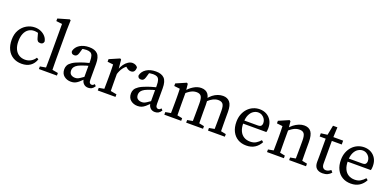

<svg xmlns="http://www.w3.org/2000/svg" viewBox="-3 -1602 5037 2479"><g transform="rotate(20 2516.0 -363.0)"><path d="M277.3 -442.3Q235.1 -442.3 201.5 -420Q167.8 -397.7 148.9 -353.8Q129.9 -310 129.9 -245.8Q129.9 -183.1 150.3 -139.8Q170.6 -96.5 206.8 -74.1Q243 -51.7 289.7 -51.7Q333.3 -51.7 369.2 -71.9Q405.2 -92.2 428.2 -128.5L452.8 -115.4Q432.3 -53.4 384.9 -20.2Q337.6 13.1 266.6 13.1Q198.6 13.1 147.8 -17.3Q96.9 -47.7 69.5 -103.8Q42.1 -159.8 42.1 -236.2Q42.1 -315.4 74.9 -371.5Q107.6 -427.6 160.6 -457.6Q213.6 -487.7 273.5 -487.7Q318.9 -487.7 356.6 -470.5Q394.3 -453.3 419.3 -424.1Q444.3 -394.9 450.1 -357.7Q442.6 -319.8 403.8 -319.8Q378.6 -319.8 366.5 -333.3Q354.4 -346.8 349.5 -367.7L325.4 -454.7L372.9 -417.5Q348 -431.3 323.2 -436.8Q298.5 -442.3 277.3 -442.3Z M637.3 -55.7 749.6 -35.7V0H502.1V-35.7L614.1 -55.7ZM501.8 -694.2 658 -739.2 672.1 -731.1 668.1 -589.2V-210Q668.1 -175 668.6 -140Q669.1 -105 669.6 -70Q670.1 -35 671.1 0H580.6Q581.6 -35 582.1 -70Q582.6 -105 583.1 -140Q583.6 -175 583.6 -210V-648.8L501.8 -658.8Z M810.1 -112Q810.1 -140.5 823.3 -165.7Q836.5 -190.9 872.4 -215Q908.2 -239.1 975.8 -262.9Q996.8 -270.9 1023.4 -278.8Q1050 -286.8 1078.1 -293.8Q1106.2 -300.9 1131.1 -304.9V-268.6Q1097 -261.5 1058.6 -249.6Q1020.2 -237.7 997.3 -228.6Q953.5 -212.1 932.8 -194.3Q912 -176.5 905.4 -159.4Q898.7 -142.2 898.7 -126.7Q898.7 -86.9 921.9 -69.8Q945 -52.8 978.5 -52.8Q996.1 -52.8 1010.3 -57.7Q1024.5 -62.5 1044 -75.2Q1063.5 -87.9 1093.6 -109.3L1114.8 -125.1L1128.5 -104.5L1098.8 -74.5Q1069.1 -44.8 1045.8 -25.4Q1022.4 -5.9 998.9 3.6Q975.3 13.1 944 13.1Q888.8 13.1 849.5 -18.5Q810.1 -50.1 810.1 -112ZM1088.6 -91.4V-320.7Q1088.6 -369.5 1079.2 -395.8Q1069.9 -422.2 1049.1 -432.3Q1028.3 -442.3 995.3 -442.3Q978.3 -442.3 955.8 -438.8Q933.4 -435.4 905.1 -424.5L946.8 -455.9L921.9 -370.9Q915.1 -347.3 902.6 -335.2Q890.1 -323.1 869.6 -323.1Q826.8 -323.1 823.3 -363.7Q836.7 -421 889.1 -454.3Q941.5 -487.7 1018.4 -487.7Q1096.5 -487.7 1134.7 -448.4Q1172.9 -409.1 1172.9 -313.8V-101.1Q1172.9 -68.2 1182.7 -55.1Q1192.4 -41.9 1209.1 -41.9Q1221.8 -41.9 1230.6 -47.8Q1239.5 -53.8 1247.6 -63.9L1267.9 -42.2Q1249.9 -13.4 1229 -1.6Q1208 10.2 1180.9 10.2Q1139.3 10.2 1114.2 -17.6Q1089 -45.5 1088.6 -91.4Z M1382 0Q1383 -23 1383.5 -60.5Q1384 -98 1384.5 -138.5Q1385 -179 1385 -210V-257.7Q1385 -285.7 1384.5 -306Q1384 -326.4 1383.5 -344.7Q1383 -363 1382 -383L1303.1 -392V-427.3L1442.6 -487.7L1457.7 -477.6L1469.5 -352.7V-210Q1469.5 -179 1470 -138.5Q1470.5 -98 1471 -60.5Q1471.5 -23 1472.5 0ZM1311.1 0V-35.7L1420.3 -55.7H1445.1L1554.3 -35.7V0ZM1427.6 -278.2V-344.8H1485.6L1461.3 -336.7Q1476.9 -384.5 1501.4 -417.9Q1525.8 -451.4 1554.9 -469.5Q1584 -487.7 1613 -487.7Q1635.6 -487.7 1655.9 -477.7Q1676.1 -467.7 1684.9 -451.4Q1684.8 -416.2 1670.5 -397Q1656.2 -377.9 1626.2 -377.9Q1608.9 -377.9 1594.1 -384.7Q1579.4 -391.5 1565.2 -403.2L1538.1 -427L1586.6 -435.6Q1541.7 -411.9 1513 -373.5Q1484.2 -335.1 1467.6 -277.8Z M1726.1 -112Q1726.1 -140.5 1739.3 -165.7Q1752.5 -190.9 1788.4 -215Q1824.2 -239.1 1891.8 -262.9Q1912.8 -270.9 1939.4 -278.8Q1966 -286.8 1994.1 -293.8Q2022.2 -300.9 2047.1 -304.9V-268.6Q2013 -261.5 1974.6 -249.6Q1936.2 -237.7 1913.3 -228.6Q1869.5 -212.1 1848.8 -194.3Q1828 -176.5 1821.4 -159.4Q1814.7 -142.2 1814.7 -126.7Q1814.7 -86.9 1837.9 -69.8Q1861 -52.8 1894.5 -52.8Q1912.1 -52.8 1926.3 -57.7Q1940.5 -62.5 1960 -75.2Q1979.5 -87.9 2009.6 -109.3L2030.8 -125.1L2044.5 -104.5L2014.8 -74.5Q1985.1 -44.8 1961.8 -25.4Q1938.4 -5.9 1914.9 3.6Q1891.3 13.1 1860 13.1Q1804.8 13.1 1765.5 -18.5Q1726.1 -50.1 1726.1 -112ZM2004.6 -91.4V-320.7Q2004.6 -369.5 1995.2 -395.8Q1985.9 -422.2 1965.1 -432.3Q1944.3 -442.3 1911.3 -442.3Q1894.3 -442.3 1871.8 -438.8Q1849.4 -435.4 1821.1 -424.5L1862.8 -455.9L1837.9 -370.9Q1831.1 -347.3 1818.6 -335.2Q1806.1 -323.1 1785.6 -323.1Q1742.8 -323.1 1739.3 -363.7Q1752.7 -421 1805.1 -454.3Q1857.5 -487.7 1934.4 -487.7Q2012.5 -487.7 2050.7 -448.4Q2088.9 -409.1 2088.9 -313.8V-101.1Q2088.9 -68.2 2098.7 -55.1Q2108.4 -41.9 2125.1 -41.9Q2137.8 -41.9 2146.6 -47.8Q2155.5 -53.8 2163.6 -63.9L2183.9 -42.2Q2165.9 -13.4 2145 -1.6Q2124 10.2 2096.9 10.2Q2055.3 10.2 2030.2 -17.6Q2005 -45.5 2004.6 -91.4Z M2557.4 -487.7Q2622.8 -487.7 2654.1 -444.7Q2685.4 -401.7 2685.4 -303.4V-210Q2685.4 -178 2685.9 -137.5Q2686.4 -97 2686.9 -60Q2687.4 -23 2688.4 0H2598Q2599 -23 2599.5 -60Q2600 -97 2600.5 -137.5Q2601 -178 2601 -210V-294.7Q2601 -363.7 2581.9 -389.9Q2562.8 -416.1 2518.5 -416.1Q2494.7 -416.1 2472.2 -408.9Q2449.8 -401.7 2426.5 -386.6Q2403.2 -371.6 2375.9 -346.9H2354V-393H2405.7L2363.4 -374.4Q2399.1 -422.6 2452.1 -455.1Q2505.2 -487.7 2557.4 -487.7ZM2857.1 -487.7Q2918 -487.7 2951.6 -447Q2985.1 -406.3 2985.1 -313.5V-210Q2985.1 -178 2985.6 -137.5Q2986.1 -97 2986.6 -60Q2987.1 -23 2988.1 0H2897.8Q2898.8 -23 2899.3 -60Q2899.8 -97 2900.3 -137.5Q2900.8 -178 2900.8 -210V-296.6Q2900.8 -366.8 2880.7 -391.5Q2860.6 -416.1 2817.4 -416.1Q2783.5 -416.1 2750.2 -400.4Q2716.8 -384.6 2675.6 -346.9H2651V-383.7H2705.9L2660.2 -374.4Q2686.7 -412.3 2719.2 -437.5Q2751.6 -462.7 2786.9 -475.2Q2822.2 -487.7 2857.1 -487.7ZM2388.5 0H2298Q2299 -23 2299.5 -60.5Q2300 -98 2300.5 -138.5Q2301 -179 2301 -210V-257.6Q2301 -285.6 2300.5 -306Q2300.1 -326.3 2299.6 -344.7Q2299.1 -363 2298 -383L2219.1 -392V-427.3L2358.6 -487.7L2373.7 -477.6L2385.5 -361.9V-210Q2385.5 -179 2386 -138.5Q2386.5 -98 2387 -60.5Q2387.5 -23 2388.5 0ZM2357.5 -55.7 2457.2 -35.7V0H2225.3V-35.7L2334.3 -55.7ZM2634.1 -55.7H2657.4L2757 -35.7V0H2525.4V-35.7ZM2933.8 -55.7H2957.2L3056.9 -35.7V0H2825.3V-35.7Z M3360.7 -487.7Q3413.5 -487.7 3455.3 -464.9Q3497 -442.1 3522 -399.3Q3546.9 -356.5 3546.9 -295.5Q3546.9 -278.5 3545 -264.2Q3543 -249.8 3540 -239.6H3169.7V-282.2H3404.9Q3440.9 -282.2 3452.4 -297.2Q3463.9 -312.2 3463.9 -333.9Q3463.9 -363.2 3449.7 -387.5Q3435.5 -411.8 3411.1 -427.1Q3386.6 -442.3 3355.4 -442.3Q3324.1 -442.3 3292.9 -422.9Q3261.6 -403.5 3241.2 -360.6Q3220.7 -317.7 3220.7 -245.7Q3220.7 -182.8 3240.6 -139.6Q3260.5 -96.3 3297.2 -74Q3333.8 -51.7 3383.1 -51.7Q3430.7 -51.7 3463 -71.5Q3495.3 -91.2 3522 -121.7L3545.7 -102.9Q3518.5 -49.6 3470.2 -18.2Q3421.9 13.1 3353.6 13.1Q3286.3 13.1 3236.4 -16.4Q3186.5 -46 3158.8 -101.1Q3131 -156.3 3131 -232.5Q3131 -289.9 3149.2 -336.9Q3167.4 -383.9 3199.2 -417.9Q3231 -451.8 3272.8 -469.7Q3314.6 -487.7 3360.7 -487.7Z M3799.5 0H3709Q3710 -23 3710.5 -60.5Q3711 -98 3711.5 -138.5Q3712 -179 3712 -210V-257.6Q3712 -285.6 3711.5 -306Q3711 -326.3 3710.5 -344.7Q3710 -363 3709 -383L3630.1 -392V-427.3L3769.6 -487.7L3784.7 -477.6L3796.5 -361.9V-210Q3796.5 -179 3797 -138.5Q3797.5 -98 3798 -60.5Q3798.5 -23 3799.5 0ZM3768.5 -55.7 3868.2 -35.7V0H3636.3V-35.7L3745.3 -55.7ZM4049.1 -55.7H4072.3L4172.2 -35.7V0H3940.2V-35.7ZM3972.4 -487.7Q4037.4 -487.7 4068.9 -444.7Q4100.4 -401.7 4100.4 -303.4V-210Q4100.4 -178 4100.9 -137.5Q4101.4 -97 4101.9 -60Q4102.4 -23 4103.4 0H4012.9Q4013.9 -23 4014.4 -60Q4014.9 -97 4015.4 -137.5Q4015.9 -178 4015.9 -210V-295.2Q4015.9 -364 3996.7 -390Q3977.6 -416.1 3933.5 -416.1Q3908.9 -416.1 3886 -409.1Q3863.1 -402 3839.2 -386.9Q3815.4 -371.8 3786.9 -346.9H3765.1V-393H3817.1L3774.4 -374.4Q3799 -407.5 3831.5 -432.7Q3863.9 -457.9 3900.6 -472.8Q3937.4 -487.7 3972.4 -487.7Z M4331.3 -474.5H4509.6V-421.6H4331.3ZM4373.5 -112.4Q4373.5 -73.6 4389 -56.1Q4404.4 -38.7 4429.2 -38.7Q4446.1 -38.7 4461.9 -45.6Q4477.7 -52.5 4496.5 -66.4L4519.5 -39.5Q4500.5 -14.7 4470.7 -0.8Q4440.8 13.1 4401.8 13.1Q4348.9 13.1 4318.5 -14.7Q4288 -42.5 4288 -101.4Q4288 -119.8 4288.5 -138.6Q4289 -157.3 4289 -186.3V-421.6H4206.1V-465.5L4329.8 -481.5L4288.8 -448.1L4320.7 -610.8H4381.2L4373.5 -435.5Z M4796.7 -487.7Q4849.5 -487.7 4891.3 -464.9Q4933 -442.1 4958 -399.3Q4982.9 -356.5 4982.9 -295.5Q4982.9 -278.5 4981 -264.2Q4979 -249.8 4976 -239.6H4605.7V-282.2H4840.9Q4876.9 -282.2 4888.4 -297.2Q4899.9 -312.2 4899.9 -333.9Q4899.9 -363.2 4885.7 -387.5Q4871.5 -411.8 4847.1 -427.1Q4822.6 -442.3 4791.4 -442.3Q4760.1 -442.3 4728.9 -422.9Q4697.6 -403.5 4677.2 -360.6Q4656.7 -317.7 4656.7 -245.7Q4656.7 -182.8 4676.6 -139.6Q4696.5 -96.3 4733.2 -74Q4769.8 -51.7 4819.1 -51.7Q4866.7 -51.7 4899 -71.5Q4931.3 -91.2 4958 -121.7L4981.7 -102.9Q4954.5 -49.6 4906.2 -18.2Q4857.9 13.1 4789.6 13.1Q4722.3 13.1 4672.4 -16.4Q4622.5 -46 4594.8 -101.1Q4567 -156.3 4567 -232.5Q4567 -289.9 4585.2 -336.9Q4603.4 -383.9 4635.2 -417.9Q4667 -451.8 4708.8 -469.7Q4750.6 -487.7 4796.7 -487.7Z"/></g></svg>

Font: Adobe Variable Font Prototype
Style: Regular
Weight: 389
Designer: Frank Grießhammer
Foundry: Adobe
Version: Version 1.004;hotconv 1.0.113;makeotfexe 2.5.65598